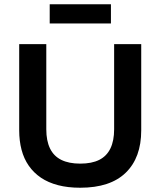

<svg xmlns="http://www.w3.org/2000/svg" viewBox="-20 -867 751 900"><path d="M356 13Q298 13 252 1Q206 -11 172 -34Q138 -57 115 -90Q92 -123 81 -165Q70 -207 70 -256V-660H197V-261Q197 -207 214.5 -171Q232 -135 267.5 -117.5Q303 -100 356 -100Q410 -100 445 -117.5Q480 -135 497.5 -171Q515 -207 515 -261V-660H642V-256Q642 -128 569.5 -57.5Q497 13 356 13ZM213 -757V-847H500V-757Z"/></svg>

Font: Bricolage Grotesque 24pt SemiBold
Style: Regular
Weight: 600
Designer: Mathieu Triay
Foundry: Atelier Triay
Version: Version 1.001;gftools[0.9.33.dev8+g029e19f]